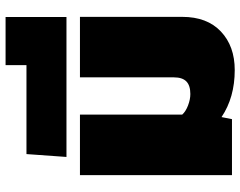

<svg xmlns="http://www.w3.org/2000/svg" viewBox="-106 -738 854 682"><g transform="rotate(-90 321.0 -397.0)"><path d="M413.1 9.8Q315.9 9.8 246.1 -37.1L238.8 0H40V-540H254.9V-176.8Q265.6 -164.6 287.1 -156.2Q308.6 -147.9 328.1 -147.9Q358.4 -147.9 372.8 -162.1Q387.2 -176.3 387.2 -206.1V-540H602.1V-176.8Q602.1 -88.4 550 -39.3Q498 9.8 413.1 9.8Z M104.5 -587.9 114.7 -730H430.7V-804.2H601.6V-587.9Z"/></g></svg>

Font: Kanit ExtraBold
Style: Regular
Weight: 800
Designer: Katatrad Team
Foundry: CadsonDemak
Version: Version 1.000;PS 001.000;hotconv 1.0.88;makeotf.lib2.5.64775